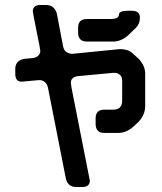

<svg xmlns="http://www.w3.org/2000/svg" viewBox="-20 -643 649 767"><path d="M77 -408Q41 -401 41 -368V-349Q41 -314 70 -317L135 -323Q148 -324 158.5 -315.5Q169 -307 172 -291L243 70Q251 105 286 104H309Q338 104 339 79Q339 78 338.5 75.5Q338 73 337 69L266 -291Q263 -311 263 -312Q263 -336 293 -339L432 -352H438Q450 -352 459 -344Q468 -336 468 -320V-241Q468 -205 432 -205H397Q362 -205 362 -170V-148Q362 -112 397 -112H453Q485 -112 514 -138L535 -158Q560 -186 560 -219V-349Q560 -380 534 -408Q529 -413 523 -418Q517 -423 512 -428Q501 -439 487 -443Q473 -447 460 -447L269 -428Q256 -428 245.5 -435Q235 -442 232 -458L207 -589Q197 -623 164 -623H141Q112 -623 111 -598Q111 -593 126 -519Q141 -446 141 -440Q141 -429 134 -422Q127 -413 110.5 -411Q94 -409 77 -408ZM327 -477H432Q464 -477 493 -503Q508 -517 523.5 -532.5Q539 -548 539 -573Q539 -600 506 -600H491Q455 -600 455 -584Q455 -567 420 -567H327Q292 -567 292 -532V-513Q292 -477 327 -477Z"/></svg>

Font: WDXL Lubrifont JP N
Style: Regular
Weight: 400
Designer: [WDXL Lubrifont] Copyright 2020-2022 (c) NightFurySL2001, Skr-ZERO; [ZCOOL QingKe HuangYou] Copyright 2018-2022 (c) The 
Version: Version 2.001;hotconv 1.1.1;makeotfexe 2.6.0